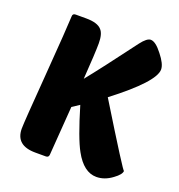

<svg xmlns="http://www.w3.org/2000/svg" viewBox="-132 -830 886 950"><g transform="rotate(20 311.5 -355.0)"><path d="M562 -20Q522 10 479 10Q412 10 364 -78Q331 -137 283 -298L245 -273L226 -15Q225 0 210 0H155Q51 0 51 -89Q51 -121 71 -377Q91 -638 93 -695Q93 -710 109 -710H164Q224 -710 246 -685Q265 -665 265 -615Q265 -567 255 -425Q319 -504 452 -682Q481 -720 501 -720Q527 -720 563 -673Q599 -628 599 -599Q599 -534 398 -380Q598 -54 598 -65Q598 -46 562 -20Z"/></g></svg>

Font: PoetsenOne
Style: Regular
Weight: 400
Designer: Rodrigo Fuenzalida, Pablo Impallari
Foundry: Pablo Impallari, Rodrigo Fuenzalida
Version: Version 1.000